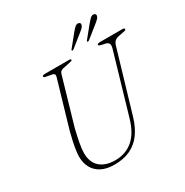

<svg xmlns="http://www.w3.org/2000/svg" viewBox="-197 -1032 1165 1206"><g transform="rotate(-30 386.0 -429.0)"><path d="M516 -193 642.5 -626.5Q648 -647 643.2 -658.2Q638.5 -669.5 620 -674L594.5 -679.5Q584.5 -682 579.2 -684.2Q574 -686.5 574 -690.5Q574 -695 579.2 -697.5Q584.5 -700 593.5 -700H757Q764 -700 768 -697.8Q772 -695.5 772 -692.5Q772 -688 768.8 -685.5Q765.5 -683 751.5 -680.5L716 -673.5Q698 -670 686.5 -660.2Q675 -650.5 668.5 -626L540 -191Q520.5 -124 487.2 -78.5Q454 -33 405.2 -10Q356.5 13 289.5 13Q232 13 194.2 -7.5Q156.5 -28 138.2 -63.2Q120 -98.5 120.5 -144Q120.5 -162.5 124.8 -190.2Q129 -218 135.8 -249.5Q142.5 -281 150.5 -310.5L249 -647.5Q252.5 -657.5 248.2 -664.8Q244 -672 230 -674L195.5 -680.5Q184.5 -682 180.2 -684.5Q176 -687 176 -691.5Q176 -695.5 182 -697.8Q188 -700 199 -700H369Q383.5 -700 383.5 -693Q383.5 -689 378 -686.8Q372.5 -684.5 359 -682L317.5 -673.5Q305.5 -671.5 297 -666Q288.5 -660.5 285 -648.5L186.5 -309.5Q173.5 -254.5 166 -214.2Q158.5 -174 158.5 -145.5Q158.5 -78 198.5 -43.2Q238.5 -8.5 307.5 -8.5Q383 -8.5 436 -53.5Q489 -98.5 516 -193ZM486 -835Q500.5 -852.5 511.5 -862.5Q522.5 -872.5 535.5 -870.5Q544 -869 547.5 -862.8Q551 -856.5 546.5 -846.5Q543 -837.5 534.2 -829.8Q525.5 -822 515 -813.5L428 -744Q424.5 -741.5 421.2 -740.5Q418 -739.5 415.5 -741.5Q413.5 -743.5 414.8 -746.8Q416 -750 419.5 -753ZM598 -835Q612.5 -852.5 623.5 -862.5Q634.5 -872.5 647.5 -870.5Q656 -869 659.2 -862.8Q662.5 -856.5 658.5 -846.5Q654.5 -837.5 645.8 -829.8Q637 -822 627 -813.5L540 -744Q536 -741.5 532.8 -740.5Q529.5 -739.5 527 -741.5Q525 -743.5 526.5 -746.8Q528 -750 531 -753Z"/></g></svg>

Font: Fraunces Thin
Style: Italic
Weight: 250
Italic angle: -16°
Version: Version 1.000;[b76b70a41]